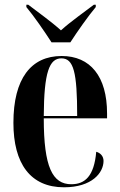

<svg xmlns="http://www.w3.org/2000/svg" viewBox="-20 -786 509 816"><path d="M199 -606H279C308 -651 355 -718 387 -756V-766H379C340 -736 281 -695 239 -657C197 -695 139 -736 100 -766H92V-756C124 -718 170 -651 199 -606ZM252 10C371 10 420 -52 420 -102C420 -122 407 -136 389 -141C380 -37 341 -3 283 -3C203 -3 166 -76 166 -283H435V-304C435 -461 364 -548 242 -548C112 -548 37 -452 37 -264C37 -91 109 10 252 10ZM308 -293H166C167 -480 190 -538 241 -538C293 -538 308 -479 308 -293Z"/></svg>

Font: Noto Serif Display ExtraCondensed
Style: Bold
Weight: 700
Width: 2
Designer: Monotype Design Team
Foundry: Monotype Imaging Inc.
Version: Version 2.009